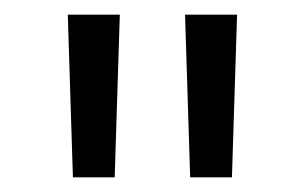

<svg xmlns="http://www.w3.org/2000/svg" viewBox="-20 -720 416 262"><path d="M79.5 -478 72.5 -700H143.5L136.5 -478ZM239.5 -478 232.5 -700H303.5L296.5 -478Z"/></svg>

Font: Geologica ExtraLight
Style: Regular
Weight: 200
Designer: Sindre Bremnes, Frode Helland
Foundry: Monokrom Skriftforlag AS
Version: Version 1.010; ttfautohint (v1.8.4.7-5d5b);gftools[0.9.28]